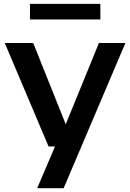

<svg xmlns="http://www.w3.org/2000/svg" viewBox="-20 -772 686 1012"><path d="M236 0 5 -545.5H155L326.5 -117L501.5 -545.5H641L315.5 220H176L270 0ZM138 -669.5V-751.5H509V-669.5Z"/></svg>

Font: Encode Sans Expanded Expanded SemiBold
Style: Regular
Weight: 600
Width: 7
Designer: Multiple Designers
Foundry: Impallari Type
Version: Version 3.000; ttfautohint (v1.8.3) -l 8 -r 50 -G 200 -x 14 